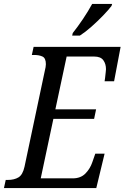

<svg xmlns="http://www.w3.org/2000/svg" viewBox="-38 -951 630 971"><path d="M-18 0 -9 -41H1Q34 -41 55.5 -54Q77 -67 86 -108L188 -590Q191 -603 192.5 -611Q194 -619 194 -626Q194 -657 177 -665Q160 -673 135 -673H123L132 -714H572L539 -540H491Q492 -544 493.5 -557.5Q495 -571 496.5 -584.5Q498 -598 498 -601Q498 -628 484.5 -646.5Q471 -665 439 -665H299L242 -398H448L438 -350H232L168 -49H330Q370 -49 394 -73.5Q418 -98 429 -131L444 -174H491L449 0ZM327 -771 330 -784Q354 -814 381 -854Q408 -894 428 -931H529L526 -921Q511 -901 483.5 -872.5Q456 -844 425 -816.5Q394 -789 366 -771Z"/></svg>

Font: Noto Serif Condensed
Style: Italic
Weight: 400
Width: 3
Italic angle: -12°
Designer: Monotype Design Team
Foundry: Monotype Imaging Inc.
Version: Version 2.014; ttfautohint (v1.8.4.7-5d5b)